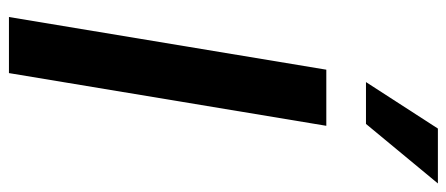

<svg xmlns="http://www.w3.org/2000/svg" viewBox="-312 -712 1023 440"><g transform="rotate(90 200.0 -491.5)"><path d="M263.5 -818.2 399.9 -983H274.1L167.6 -818.2ZM139.2 -727.3 18.5 0H147L267.8 -727.3Z"/></g></svg>

Font: Riot Sans 2.0
Style: Bold Italic
Weight: 600
Italic angle: -9.39999°
Designer: Rasmus Andersson
Foundry: rsms
Version: Version 3.006;hotconv 1.0.109;makeotfexe 2.5.65596